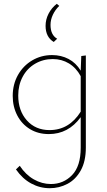

<svg xmlns="http://www.w3.org/2000/svg" viewBox="-20 -702 562 1011"><path d="M220 -566Q220 -599 235.5 -629.5Q251 -660 279 -682L292 -671Q271 -651 258.5 -624.5Q246 -598 246 -571Q246 -518 281 -498L263 -481Q220 -507 220 -566ZM432 -410V75Q432 147 405.5 195Q379 243 335.5 266Q292 289 242 289Q190 289 144 264Q98 239 64 190L84 171Q115 218 158 242.5Q201 267 248 267Q314 267 359.5 220Q405 173 405 76V-85Q340 4 237 4Q181 4 138 -22Q95 -48 71 -94Q47 -140 47 -197Q47 -258 74.5 -307Q102 -356 149.5 -384Q197 -412 254 -412Q302 -412 341 -391.5Q380 -371 405 -330L408 -407ZM405 -114V-301Q381 -345 343 -368Q305 -391 258 -391Q207 -391 165 -366.5Q123 -342 99.5 -298Q76 -254 76 -199Q76 -119 121.5 -68Q167 -17 241 -17Q344 -17 405 -114Z"/></svg>

Font: Ysabeau Infant Extralight
Style: Regular
Weight: 200
Designer: Christian Thalmann (Catharsis Fonts)
Version: Version 0.003